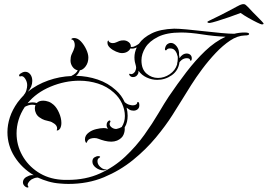

<svg xmlns="http://www.w3.org/2000/svg" viewBox="-20 -758 1261 904"><path d="M110 125Q106 125 101 122Q88 113 88 101Q88 80 115 70Q126 65 139 67Q83 34 49 -19.5Q15 -73 15 -136Q15 -170 26.5 -205.5Q38 -241 63 -276Q70 -285 77.5 -294Q85 -303 93 -311H92Q100 -319 104 -332.5Q108 -346 108 -357Q108 -373 98.5 -387.5Q89 -402 78 -399Q77 -399 76.5 -398.5Q76 -398 75 -398Q70 -398 70 -402Q70 -409 79 -413Q89 -420 99 -420Q113 -420 122.5 -408Q132 -396 132 -377Q132 -349 111 -326Q153 -360 207 -379Q261 -398 316 -400L317 -401Q339 -412 346 -427Q331 -430 321.5 -443.5Q312 -457 312 -473Q312 -490 317 -501.5Q322 -513 326 -521Q328 -526 330 -532.5Q332 -539 332 -546Q332 -555 328.5 -563Q325 -571 315 -573Q316 -575 319 -577Q322 -579 329 -579Q346 -579 361 -563Q376 -547 386 -525.5Q396 -504 396 -487Q396 -463 383.5 -446Q371 -429 356 -427Q350 -411 338 -401Q391 -400 440 -383.5Q489 -367 526 -333Q553 -309 567 -277Q580 -266 592 -264Q600 -262 605 -262Q613 -262 619 -265Q625 -268 626 -273Q626 -278 629 -278Q636 -278 636 -262Q636 -250 628 -243.5Q620 -237 609 -237Q605 -237 599.5 -238Q594 -239 589 -242Q586 -244 582.5 -246.5Q579 -249 576 -251Q581 -231 581 -213Q581 -199 578 -185Q575 -171 567 -158Q569 -141 561.5 -123.5Q554 -106 531 -96Q518 -91 504 -91Q489 -91 473 -95Q457 -99 442 -105Q435 -108 424 -108Q414 -108 405.5 -105Q397 -102 393 -96Q389 -89 387.5 -86Q386 -83 383 -89Q380 -95 380 -102Q380 -121 398 -134Q412 -145 432.5 -150Q453 -155 468 -155Q473 -155 476.5 -154.5Q480 -154 483 -153Q485 -153 486.5 -152.5Q488 -152 489 -152Q482 -159 482 -169Q482 -182 491 -189Q495 -191 496 -191Q498 -191 499.5 -188.5Q501 -186 499 -183Q496 -179 496 -175Q496 -165 506.5 -157.5Q517 -150 529 -151Q543 -154 553 -160Q568 -183 568 -212Q568 -241 554.5 -270.5Q541 -300 516 -322Q484 -351 441.5 -364.5Q399 -378 354 -378Q285 -378 218 -350Q151 -322 110 -272Q116 -274 121.5 -275Q127 -276 133 -276Q143 -276 153 -273L154 -274Q164 -284 184 -284Q195 -284 208 -279.5Q221 -275 232 -265Q247 -252 258 -227Q269 -202 269 -179Q269 -164 263 -153Q258 -146 253.5 -144.5Q249 -143 247 -144Q249 -150 249 -153Q249 -166 236 -175.5Q223 -185 212 -187Q202 -189 190.5 -192.5Q179 -196 165 -206Q155 -213 149.5 -224.5Q144 -236 144 -247Q144 -256 147 -263Q143 -264 139 -264.5Q135 -265 131 -265Q116 -265 97 -255Q77 -225 67.5 -193.5Q58 -162 58 -130Q58 -75 84.5 -27Q111 21 158 52Q205 83 266 88Q274 89 282.5 89Q291 89 299 89Q384 89 451 58.5Q518 28 569.5 -20.5Q621 -69 659.5 -123Q698 -177 726.5 -225.5Q755 -274 775 -304Q815 -363 857.5 -418.5Q900 -474 946 -518Q992 -562 1042 -585Q990 -587 932.5 -596Q875 -605 833 -605Q765 -605 724 -584.5Q683 -564 664.5 -534Q646 -504 646 -474Q646 -432 670 -411.5Q694 -391 724 -391Q753 -391 779 -408.5Q805 -426 814 -455V-457Q814 -462 816 -468Q817 -472 817 -481Q817 -485 817 -489Q817 -493 815 -497Q813 -507 808.5 -514Q804 -521 800 -524Q793 -530 780 -530Q770 -530 765 -524Q764 -521 761 -521Q754 -521 758 -534Q761 -545 768.5 -550.5Q776 -556 784 -556Q799 -556 811 -541Q825 -524 823 -499Q824 -495 824.5 -491Q825 -487 825 -484Q832 -495 840 -500Q849 -506 859 -506Q869 -506 876 -500Q883 -494 883 -483Q883 -475 879.5 -472.5Q876 -470 875 -476Q873 -484 859 -484Q856 -484 853 -483.5Q850 -483 847 -482Q835 -478 825 -465Q820 -426 789 -404Q758 -382 720 -382Q695 -382 671 -393Q647 -404 632 -425Q632 -422 632 -419Q632 -416 631 -413Q624 -395 606 -395Q597 -395 591 -402Q587 -407 588.5 -409.5Q590 -412 594 -410Q595 -409 598 -409Q607 -409 616 -421Q618 -425 620 -432Q622 -439 620 -447Q617 -456 615 -466.5Q613 -477 613 -488Q613 -511 624 -535L622 -534Q607 -527 594 -530Q590 -521 579.5 -514.5Q569 -508 554 -508Q543 -508 526.5 -515Q510 -522 498 -533Q486 -544 486 -556V-558Q486 -563 487.5 -565Q489 -567 490 -568Q492 -561 498 -558Q504 -555 511 -555Q520 -555 528 -559Q534 -562 542 -565Q550 -568 562 -568Q575 -568 586 -559.5Q597 -551 596 -537H600Q610 -537 620 -543Q624 -545 627.5 -547.5Q631 -550 634 -552Q654 -581 694.5 -601Q735 -621 800 -623Q821 -623 859 -619.5Q897 -616 940.5 -611Q984 -606 1022.5 -602.5Q1061 -599 1083 -599Q1107 -605 1132 -605Q1153 -605 1153 -598Q1153 -591 1132 -591Q1098 -590 1063.5 -567Q1029 -544 995.5 -508.5Q962 -473 932.5 -433.5Q903 -394 880 -357.5Q857 -321 843 -298Q824 -267 792 -216.5Q760 -166 713.5 -110Q667 -54 606 -4.5Q545 45 469.5 76.5Q394 108 302 108Q292 108 282.5 107.5Q273 107 262 106Q234 104 208 96.5Q182 89 158 78Q149 78 141 81Q133 84 128 87Q118 94 113 103Q108 112 112 118Q114 122 114 122Q114 125 110 125ZM468 44Q448 44 431.5 31.5Q415 19 415 3Q415 -11 424.5 -17Q434 -23 443 -23Q449 -23 451 -20.5Q453 -18 446 -14Q439 -10 439 1Q439 11 445 20Q449 26 458.5 33Q468 40 482 40H484Q486 40 479.5 42Q473 44 468 44ZM1213 -643Q1209 -643 1190.5 -652Q1172 -661 1150 -673.5Q1128 -686 1113 -697Q1090 -688 1059.5 -677.5Q1029 -667 1003 -659Q977 -651 968 -650Q963 -649 959 -651.5Q955 -654 956 -655Q957 -657 975 -665.5Q993 -674 1015 -685Q1037 -696 1050 -703Q1073 -715 1093 -726Q1113 -737 1120 -738Q1126 -739 1131 -738Q1136 -737 1147.5 -725Q1159 -713 1172 -699Q1178 -693 1190 -681Q1202 -669 1212 -658.5Q1222 -648 1221 -646Q1220 -643 1213 -643Z"/></svg>

Font: Fleur De Leah
Style: Regular
Weight: 400
Designer: Robert E. Leuschke
Foundry: Robert E. Leuschke
Version: Version 1.010; ttfautohint (v1.8.3)